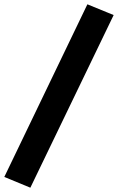

<svg xmlns="http://www.w3.org/2000/svg" viewBox="-84 -790 548 892"><path d="M57 82 -64 32 322 -770 444 -720Z"/></svg>

Font: Nunito Sans 11pt Black
Style: Italic
Weight: 900
Italic angle: -9°
Version: Version 3.101;gftools[0.9.27]